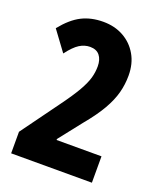

<svg xmlns="http://www.w3.org/2000/svg" viewBox="-135 -810 751 896"><g transform="rotate(20 240.5 -362.0)"><path d="M429 0H28V-107L164 -294Q208 -354 230.5 -393.5Q253 -433 261 -461.5Q269 -490 269 -519Q269 -553 253 -573Q237 -593 205 -593Q178 -593 153 -577.5Q128 -562 97 -521L24 -620Q70 -677 116.5 -700.5Q163 -724 223 -724Q280 -724 324 -699.5Q368 -675 393.5 -631Q419 -587 419 -528Q419 -484 408 -442.5Q397 -401 370.5 -354.5Q344 -308 295 -249L206 -136V-131H429Z"/></g></svg>

Font: Noto Sans Ethiopic ExtraCondensed ExtraBold
Style: Regular
Weight: 800
Width: 2
Designer: Monotype Design Team
Foundry: Monotype Imaging Inc.
Version: Version 2.102; ttfautohint (v1.8.4.7-5d5b)